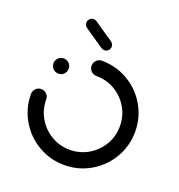

<svg xmlns="http://www.w3.org/2000/svg" viewBox="-126 -796 842 904"><g transform="rotate(20 294.5 -344.5)"><path d="M83.3 -431.1Q83.3 -447 94.4 -458.1Q105.6 -469.3 121.5 -469.3Q137.4 -469.3 148.5 -458.1Q159.6 -447 159.6 -431.1Q159.6 -415.2 148.5 -404.1Q137.4 -393 121.5 -393Q105.6 -393 94.4 -404.1Q83.3 -415.2 83.3 -431.1ZM255.9 -482.2Q255.9 -498.1 267 -509.3Q278.1 -520.4 294.1 -520.4Q365.2 -520.4 425.2 -485.4Q485.2 -450.4 520.2 -390.4Q555.2 -330.4 555.2 -259.3Q555.2 -188.1 520.2 -128.1Q485.2 -68.1 425.2 -33.1Q365.2 1.9 294.1 1.9Q223 1.9 163.1 -33.3Q103.3 -68.5 68.3 -128.5Q33.3 -188.5 33.3 -259.3Q33.3 -275.2 44.4 -286.3Q55.6 -297.4 71.5 -297.4Q87.4 -297.4 98.5 -286.3Q109.6 -275.2 109.6 -259.3Q109.6 -208.9 134.4 -166.5Q159.3 -124.1 201.5 -99.3Q243.7 -74.4 294.1 -74.4Q344.4 -74.4 386.9 -99.3Q429.3 -124.1 454.1 -166.5Q478.9 -208.9 478.9 -259.3Q478.9 -309.6 454.1 -352Q429.3 -394.4 386.9 -419.3Q344.4 -444.1 294.1 -444.1Q278.1 -444.1 267 -455.2Q255.9 -466.3 255.9 -482.2ZM163.3 -663.7Q163.3 -675.2 171.3 -683.1Q179.3 -691.1 190.7 -691.1Q198.9 -691.1 206.3 -686.3L303 -620.4Q308.1 -616.7 311.3 -610.9Q314.4 -605.2 314.4 -598.1Q314.4 -586.7 306.5 -578.7Q298.5 -570.7 287 -570.7Q278.5 -570.7 271.5 -575.6L174.8 -641.5Q169.6 -645.2 166.5 -650.9Q163.3 -656.7 163.3 -663.7Z"/></g></svg>

Font: 26F Galaxy Sans
Style: Bold
Weight: 700
Designer: C₂₉H₂₅N₃O₅
Version: Version 1.100